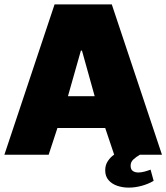

<svg xmlns="http://www.w3.org/2000/svg" viewBox="-25 -706 759 876"><path d="M-5 0 224 -686H485L714 0H496L455 -122H237L197 0ZM285 -267H407L349 -475H344ZM562 150Q534 150 509.5 141.5Q485 133 470 115.5Q455 98 455 71Q455 47 467 29Q479 11 495 0H613Q596 10 583.5 21.5Q571 33 571 50Q571 67 581 74Q591 81 606 81Q619 81 634 77Q649 73 662 68L676 119Q653 133 622.5 141.5Q592 150 562 150Z"/></svg>

Font: Chivo Medium Black
Style: Regular
Weight: 900
Version: Version 2.002